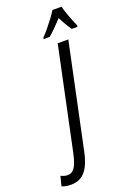

<svg xmlns="http://www.w3.org/2000/svg" viewBox="-349 -1001 866 1262"><g transform="rotate(-20 83.5 -370.5)"><path d="M-81.5 189.9Q-102.5 189.9 -118.2 186.8Q-133.8 183.6 -146.5 178.2L-129.4 111.3Q-118.2 116.2 -106.7 119.6Q-95.2 123 -83 123Q-59.6 123 -44.2 108.9Q-28.8 94.7 -18.3 67.9Q-7.8 41 0.5 2.9L151.9 -713.9H226.1L71.8 16.6Q59.1 77.1 38.3 115.5Q17.6 153.8 -12 171.9Q-41.5 189.9 -81.5 189.9ZM74.2 -771 76.2 -780.8Q99.1 -805.2 120.4 -830.8Q141.6 -856.4 160.6 -882.1Q179.7 -907.7 194.3 -931.2H257.8Q261.7 -913.1 271.5 -884.3Q281.2 -855.5 292.7 -826.9Q304.2 -798.3 312.5 -780.8L310.5 -771H271Q262.2 -783.7 252.4 -799.1Q242.7 -814.5 233.2 -831.5Q223.6 -848.6 214.4 -867.2Q188 -838.9 163.1 -814.2Q138.2 -789.6 116.2 -771Z"/></g></svg>

Font: Open Sans Condensed
Style: Italic
Weight: 400
Width: 3
Italic angle: -12°
Designer: Monotype Design Team
Foundry: Monotype Imaging Inc.
Version: Version 3.000